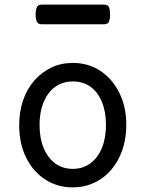

<svg xmlns="http://www.w3.org/2000/svg" viewBox="-20 -791 629 830"><path d="M295 19Q228 19 175.5 -15Q123 -49 93 -109.5Q63 -170 63 -250Q63 -309 80 -358Q97 -407 128.5 -443Q160 -479 202 -499Q244 -519 295 -519Q362 -519 414 -484.5Q466 -450 496 -389.5Q526 -329 526 -251Q526 -204 515 -163Q504 -122 483.5 -88.5Q463 -55 434.5 -31Q406 -7 370.5 6Q335 19 295 19ZM295 -61Q328 -61 354 -74.5Q380 -88 399 -113Q418 -138 428 -173Q438 -208 438 -251Q438 -308 420.5 -350.5Q403 -393 371 -416Q339 -439 295 -439Q263 -439 236 -426Q209 -413 190 -387.5Q171 -362 161 -327.5Q151 -293 151 -250Q151 -193 169 -150.5Q187 -108 219 -84.5Q251 -61 295 -61ZM161 -686Q144 -686 139 -698Q134 -710 134 -728Q134 -747 139 -759Q144 -771 161 -771H429Q447 -771 451.5 -759Q456 -747 456 -728Q456 -710 451.5 -698Q447 -686 429 -686Z"/></svg>

Font: Playwrite HR Lijeva
Style: Regular
Weight: 400
Designer: Veronika Burian, José Scaglione
Foundry: TypeTogether
Version: Version 1.002